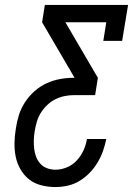

<svg xmlns="http://www.w3.org/2000/svg" viewBox="-20 -755 540 775"><path d="M204 0Q175 0 147 -7Q119 -14 98 -30.5Q77 -47 63 -71Q49 -95 43.5 -122Q38 -149 38.5 -178Q39 -207 44 -236Q48 -264 56.5 -291Q65 -318 81 -342.5Q97 -367 119.5 -387Q142 -407 168.5 -419Q195 -431 222.5 -436Q250 -441 278 -441H281L150 -665L161 -735H497L473 -590H397L409 -665H244L375 -441L364 -371H278Q259 -371 240 -367Q221 -363 203 -354Q185 -345 170 -330.5Q155 -316 144.5 -299Q134 -282 128.5 -263Q123 -244 120 -225Q117 -208 116.5 -190Q116 -172 118 -154.5Q120 -137 126 -121.5Q132 -106 143 -94Q154 -82 170 -76Q186 -70 204 -70Q227 -70 250 -79.5Q273 -89 290 -107.5Q307 -126 317 -148Q327 -170 331 -194H409Q404 -169 395.5 -145Q387 -121 373.5 -98.5Q360 -76 341.5 -57Q323 -38 300.5 -24.5Q278 -11 253 -5.5Q228 0 204 0Z"/></svg>

Font: Iosevka Curly Slab Oblique
Style: Regular
Weight: 400
Italic angle: -9°
Monospace: yes
Designer: Belleve Invis
Foundry: Belleve Invis
Version: Version 11.1.0; ttfautohint (v1.8.3)